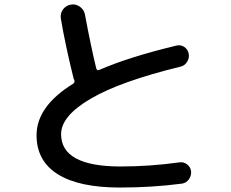

<svg xmlns="http://www.w3.org/2000/svg" viewBox="-20 -799 1040 864"><path d="M519.5 44.9Q335 44.9 239.7 -15.1Q144.5 -75.2 144.5 -190.4Q144.5 -320.3 308.6 -421.9Q317.4 -426.8 314.5 -438.5Q314.5 -439.5 313 -441.4Q311.5 -443.4 311.5 -444.3Q273.4 -598.6 253.9 -714.8Q250 -738.3 263.2 -756.3Q276.4 -774.4 298.8 -778.3Q321.3 -782.2 339.8 -768.6Q358.4 -754.9 362.3 -733.4Q388.7 -591.8 413.1 -491.2Q417 -479.5 426.8 -484.4Q558.6 -542 773.4 -593.8Q793 -598.6 809.1 -587.9Q825.2 -577.1 829.1 -557.6Q833 -538.1 821.8 -520.5Q810.5 -502.9 792 -499Q523.4 -433.6 389.2 -355.5Q254.9 -277.3 254.9 -195.3Q254.9 -50.8 519.5 -49.8Q656.2 -49.8 787.1 -68.4Q806.6 -71.3 822.3 -59.1Q837.9 -46.9 839.8 -28.3Q841.8 -8.8 830.1 7.8Q818.4 24.4 798.8 27.3Q664.1 44.9 519.5 44.9Z"/></svg>

Font: Rounded-X Mgen+ 1mn medium
Style: Regular
Weight: 500
Designer: [Source Han Sans]
Ryoko NISHIZUKA  (kana & ideographs); Paul D. Hunt (Latin, Greek & Cyrillic); Wenlong ZHANG  (bopomofo
Version: Version 1.059.20150602